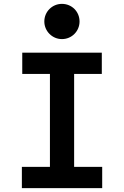

<svg xmlns="http://www.w3.org/2000/svg" viewBox="-20 -972 640 992"><path d="M93 0H508V-110H363V-590H506V-700H95V-590H238V-110H93ZM209 -861C209 -811 250 -770 300 -770C351 -770 391 -811 391 -861C391 -912 351 -952 300 -952C250 -952 209 -912 209 -861Z"/></svg>

Font: CommitMono
Style: Bold
Weight: 700
Monospace: yes
Designer: Eigil Nikolajsen
Foundry: Eigil Nikolajsen
Version: Version 1.143